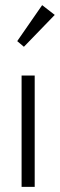

<svg xmlns="http://www.w3.org/2000/svg" viewBox="-20 -727 233 747"><path d="M64 -433H115V0H64ZM193 -669 73 -545 47 -567 144 -707Z"/></svg>

Font: Tilda Sans Light
Style: Regular
Weight: 300
Designer: ParaType Ltd
Foundry: ParaType Ltd
Version: Version 1.009